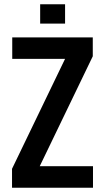

<svg xmlns="http://www.w3.org/2000/svg" viewBox="-20 -874 489 894"><path d="M36 0V-88L283 -600H37V-700H412V-612L165 -100H413V0ZM167 -764V-854H283V-764Z"/></svg>

Font: Tektur SemiCondensed Medium
Style: Regular
Weight: 500
Width: 4
Designer: Adam Jagosz
Foundry: Adam Jagosz
Version: Version 1.005;gftools[0.9.30]